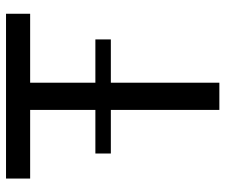

<svg xmlns="http://www.w3.org/2000/svg" viewBox="-74 -656 730 621"><g transform="rotate(-90 290.5 -345.0)"><path d="M474 -401V-351H105V-401ZM334 -690V0H246V-690ZM557 -690V-612H24V-690Z"/></g></svg>

Font: Exo 2
Style: Regular
Weight: 400
Designer: Natanael Gama
Foundry: Natanael Gama
Version: Version 2.010